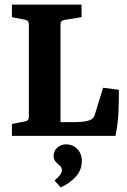

<svg xmlns="http://www.w3.org/2000/svg" viewBox="-20 -593 555 838"><path d="M430 -210 499 -201Q499 -155 497 -104Q495 -53 484 0H32V-52L89 -63Q106 -66 106 -83V-487Q106 -504 89 -507L32 -518V-573H336V-518L261 -506Q244 -503 244 -486V-60H307Q330 -60 346.5 -62.5Q363 -65 373 -69Q389 -75 394 -93ZM337 113Q336 151 309.5 179.5Q283 208 245 225L218 195Q230 185 240 173Q250 161 250 150Q250 139 244.5 133.5Q239 128 234 124Q227 118 220.5 109.5Q214 101 214 86Q214 66 230 51.5Q246 37 269 37Q298 37 318 58Q338 79 337 113Z"/></svg>

Font: Yrsa
Style: Regular
Weight: 400
Designer: Anna Giedrys (Yrsa+Rasa design), David Brezina (Yrsa art-direction, Rasa art-direction, design)
Foundry: Rosetta Type Foundry
Version: Version 2.004